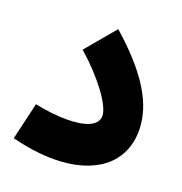

<svg xmlns="http://www.w3.org/2000/svg" viewBox="-108 -662 719 759"><g transform="rotate(20 251.5 -283.0)"><path d="M477.1 -218.8C477.1 -329.6 407.7 -440.4 262.7 -567.9L158.2 -443.4C251.5 -361.8 321.3 -267.6 321.3 -223.6C321.3 -184.1 273.4 -162.6 191.9 -162.6C153.3 -162.6 108.9 -167.5 58.6 -177.7L22 -21.5C85.9 -5.4 144.5 2.4 197.8 2.4C365.2 2.4 477.1 -77.6 477.1 -218.8Z"/></g></svg>

Font: Estedad ExtraBold
Style: Regular
Weight: 800
Designer: Amin Abedi
Version: Version 7.3